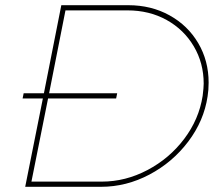

<svg xmlns="http://www.w3.org/2000/svg" viewBox="-20 -719 852 739"><path d="M783 -401Q783 -372 779 -348Q765 -254 704.5 -174Q644 -94 555 -47Q466 0 369 0H77L145 -340H67L71 -360H149L216 -699H474Q562 -699 632.5 -660Q703 -621 743 -553Q783 -485 783 -401ZM764 -397Q764 -476 726 -540.5Q688 -605 621.5 -642Q555 -679 471 -679H232L169 -360H431L427 -340H165L101 -20H372Q463 -20 547.5 -64.5Q632 -109 689 -184.5Q746 -260 760 -350Q764 -382 764 -397Z"/></svg>

Font: TypoPRO Montserrat Alternates
Style: Italic
Weight: 250
Italic angle: -11.3°
Designer: Julieta Ulanovsky
Foundry: Julieta Ulanovsky
Version: Version 6.001